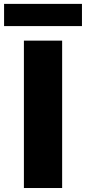

<svg xmlns="http://www.w3.org/2000/svg" viewBox="-60 -944 431 964"><path d="M60 0V-740H252V0ZM-39.5 -813V-924.5H351.5V-813Z"/></svg>

Font: Encode Sans SC ExtraBold
Style: Regular
Weight: 800
Version: Version 3.002